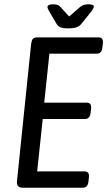

<svg xmlns="http://www.w3.org/2000/svg" viewBox="-20 -874 499 894"><path d="M86 0Q56 0 59 -30L125 -670Q127 -685 132.5 -692.5Q138 -700 154 -700H439Q462 -700 459 -672L457 -654Q454 -624 431 -624H210L186 -396H384Q407 -396 404 -368L402 -350Q399 -320 376 -320H179L153 -76H374Q397 -76 394 -48L392 -30Q389 0 366 0ZM392 -854Q417 -854 417 -843Q417 -835 396 -809L358 -762Q350 -752 336.5 -747Q323 -742 298 -742Q273 -742 261.5 -747Q250 -752 244 -762L216 -809Q210 -819 205.5 -828Q201 -837 201 -841Q201 -854 228 -854Q239 -854 247 -851.5Q255 -849 263 -840L302 -797L351 -840Q360 -848 370 -851Q380 -854 392 -854Z"/></svg>

Font: Asap Condensed Condensed Regular
Style: Italic
Weight: 400
Width: 3
Italic angle: -6°
Designer: Pablo Cosgaya
Foundry: Omnibus-Type
Version: Version 3.001; ttfautohint (v1.8.4.7-5d5b)